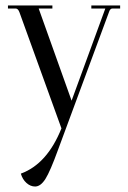

<svg xmlns="http://www.w3.org/2000/svg" viewBox="-20 -452 467 700"><path d="M108 228Q91 228 76.5 215Q62 202 56 181Q152 146 204 16L51 -407Q46 -421 37 -421H9V-432H171V-421H121L241 -85L364 -421H313V-432H418V-421H390Q381 -421 377 -407L192 93Q163 173 145.5 200.5Q128 228 108 228Z"/></svg>

Font: Arapey Regular-Display
Style: Regular
Weight: 400
Designer: Eduardo Rodriguez Tunni
Foundry: Eduardo Rodriguez Tunni
Version: Version 4.000